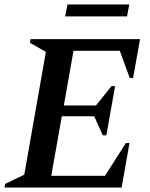

<svg xmlns="http://www.w3.org/2000/svg" viewBox="-27 -834 669 854"><path d="M-7 0 -4 -16 81 -57 177 -603 106 -644 109 -660H596L565 -487H550L506 -608H300L257 -365H400L469 -451H485L446 -232H430L392 -317H248L201 -52H440L533 -198H549L514 0ZM263 -761 273 -814H548L538 -761Z"/></svg>

Font: Spectral SemiBold
Style: Italic
Weight: 600
Italic angle: -10°
Designer: Jean-Baptiste Levee
Foundry: Production Type
Version: Version 2.001